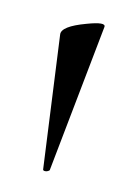

<svg xmlns="http://www.w3.org/2000/svg" viewBox="-46 -674 233 345"><g transform="rotate(10 70.0 -501.5)"><path d="M55 -365 43 -609Q42 -624 86 -636Q121 -646 119 -636L67 -366Q67 -365 64 -363.5Q61 -362 58 -362.5Q55 -363 55 -365Z"/></g></svg>

Font: Cormorant
Style: Regular
Weight: 400
Designer: Christian Thalmann (Catharsis Fonts)
Version: Version 1.000;PS 001.000;hotconv 1.0.70;makeotf.lib2.5.58329